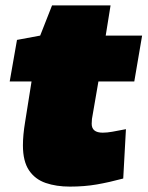

<svg xmlns="http://www.w3.org/2000/svg" viewBox="-20 -682 547 712"><path d="M447 -203 437 -20Q385 -6 339 2Q293 10 239 10Q189 10 149.5 -3.5Q110 -17 87.5 -50.5Q65 -84 65 -143Q65 -181 73 -229L97 -380H16L43 -534L129 -550L173 -662H390L372 -550H507L478 -380H345L321 -241Q320 -232 320 -223Q320 -190 361 -190Q377 -190 396.5 -193.5Q416 -197 447 -203Z"/></svg>

Font: Georama Extended Black
Style: Italic
Weight: 900
Width: 7
Italic angle: -9°
Designer: Jean-Baptiste Levee
Foundry: Production Type
Version: Version 1.000